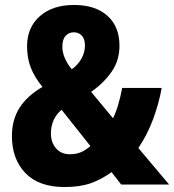

<svg xmlns="http://www.w3.org/2000/svg" viewBox="-20 -743 701 773"><path d="M278 -723Q364 -723 412.5 -679.5Q461 -636 461 -559Q461 -500 430 -455Q399 -410 347 -373L435 -267Q447 -291 456 -322Q465 -353 472 -389H631Q620 -327 596.5 -263.5Q573 -200 537 -147L661 0H468L429 -50Q391 -22 347 -6Q303 10 240 10Q136 10 82 -46.5Q28 -103 28 -195Q28 -261 59 -309.5Q90 -358 151 -393Q119 -432 104 -470.5Q89 -509 89 -557Q89 -632 140 -677.5Q191 -723 278 -723ZM277 -613Q258 -613 244.5 -599Q231 -585 231 -555Q231 -511 269 -464Q295 -483 308.5 -508Q322 -533 322 -560Q322 -587 309 -600Q296 -613 277 -613ZM228 -301Q185 -265 185 -205Q185 -170 205.5 -146Q226 -122 261 -122Q287 -122 306.5 -130.5Q326 -139 344 -155Z"/></svg>

Font: Noto Sans Devanagari Condensed ExtraBold
Style: Regular
Weight: 800
Width: 3
Designer: Jelle Bosma - Monotype Design Team
Foundry: Monotype Imaging Inc.
Version: Version 2.004; ttfautohint (v1.8.4.7-5d5b)